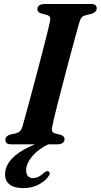

<svg xmlns="http://www.w3.org/2000/svg" viewBox="-20 -720 502 958"><path d="M220.5 -22.5 226 -2.5Q171 23.5 140.8 59.8Q110.5 96 110.5 130Q110.5 150 120 159.2Q129.5 168.5 144.5 168.5Q158.5 168.5 172.5 161.8Q186.5 155 198.5 143Q205 137.5 210 135.2Q215 133 220.5 135Q226 136 228 142.5Q230 149 221.5 160Q206.5 183 173.2 200.8Q140 218.5 97 218.5Q51 218.5 28 200.2Q5 182 5 149Q5 116.5 27.8 85.5Q50.5 54.5 98.2 27Q146 -0.5 220.5 -22.5ZM240.5 -87.5Q237 -72.5 240.8 -64.8Q244.5 -57 256 -54L282 -47.5Q292.5 -44 297.2 -38.8Q302 -33.5 302 -25.5Q302 -14 292.8 -7Q283.5 0 267.5 0H36Q19 0 13 -6.2Q7 -12.5 7 -22Q6.5 -32.5 13.5 -39Q20.5 -45.5 30.5 -48.5L58.5 -54.5Q72 -58 79.8 -65.8Q87.5 -73.5 92.5 -90.5Q97.5 -108.5 106.5 -141Q115.5 -173.5 126.8 -215.2Q138 -257 150.5 -303.5Q163 -350 175.2 -396.8Q187.5 -443.5 198.2 -485.5Q209 -527.5 217.2 -560.8Q225.5 -594 229 -613Q232.5 -626.5 229.2 -634.2Q226 -642 213.5 -645.5L187 -652.5Q176 -656 171.2 -661.2Q166.5 -666.5 166.5 -674.5Q166.5 -686.5 176 -693.2Q185.5 -700 204.5 -700H434Q451 -700 456.8 -694Q462.5 -688 462.5 -678.5Q462.5 -668.5 455.8 -661.8Q449 -655 437.5 -651.5L408 -644Q395 -641 388.5 -634.2Q382 -627.5 377 -612Q371 -591.5 361.2 -556.2Q351.5 -521 339.5 -476.2Q327.5 -431.5 314.5 -382.8Q301.5 -334 289.2 -286.2Q277 -238.5 266.5 -197.8Q256 -157 249.2 -127.8Q242.5 -98.5 240.5 -87.5Z"/></svg>

Font: Fraunces SemiBold
Style: Italic
Weight: 600
Italic angle: -16°
Version: Version 1.000;[b76b70a41]